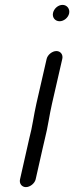

<svg xmlns="http://www.w3.org/2000/svg" viewBox="-20 -689 304 786"><path d="M171 -448 129 -265C118 -217 113 -171 100 -123L62 45C58 62 69 77 86 77C103 77 122 62 126 45L154 -79L164 -122C176 -168 182 -218 193 -265L235 -448C239 -465 228 -480 211 -480C194 -480 175 -465 171 -448ZM197 -636C193 -617 206 -602 224 -602C241 -602 259 -616 263 -634C267 -653 254 -669 236 -669C218 -669 201 -654 197 -636Z"/></svg>

Font: Electronic
Style: SeBdIt
Weight: 600
Version: Version 1.011